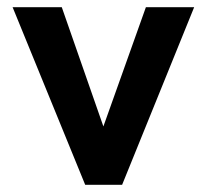

<svg xmlns="http://www.w3.org/2000/svg" viewBox="-20 -513 575 533"><path d="M15 -493H151.5L267 -162L385 -493H519L319 0H216.5Z"/></svg>

Font: HK Grotesk
Style: Bold
Weight: 700
Designer: Alfredo Marco Pradil
Foundry: Hanken Design Co.
Version: Version 3.001